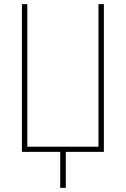

<svg xmlns="http://www.w3.org/2000/svg" viewBox="-20 -734 610 928"><path d="M482 -714H456V-25H112V-714H86V0H271V174H298V0H482Z"/></svg>

Font: Noto Sans Display SemiCondensed Thin
Style: Regular
Weight: 250
Width: 4
Designer: Monotype Design team
Foundry: Monotype Imaging Inc.
Version: 1.000